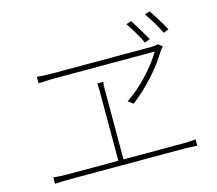

<svg xmlns="http://www.w3.org/2000/svg" viewBox="-111 -977 1222 1081"><g transform="rotate(-15 500.0 -437.0)"><path d="M892 -700 923 -712Q906 -744 884.5 -778.5Q863 -813 846 -837L817 -827Q835 -802 856 -767Q877 -732 892 -700ZM776 -674 807 -686Q799 -701 789 -717.5Q779 -734 769 -751Q759 -768 749 -783.5Q739 -799 731 -811L702 -801Q719 -776 740.5 -740Q762 -704 776 -674ZM233 -611H816Q799 -582 774.5 -550Q750 -518 721.5 -487.5Q693 -457 661 -429Q629 -401 596 -380L626 -358Q695 -412 753 -476.5Q811 -541 847 -602Q852 -610 857 -615.5Q862 -621 867 -628L844 -646Q838 -644 826 -642.5Q814 -641 803 -641H233Q207 -641 183.5 -642Q160 -643 138 -645V-608H155Q164 -608 173 -609Q187 -610 203.5 -610.5Q220 -611 233 -611ZM835 -70H489V-477Q489 -491 489.5 -500.5Q490 -510 492 -521H457Q458 -510 458.5 -499Q459 -488 459 -477V-70H161Q141 -70 121.5 -71Q102 -72 81 -74V-37Q125 -40 161 -40H835Q848 -40 869 -39.5Q890 -39 910 -37V-74Q890 -72 872.5 -71Q855 -70 835 -70Z"/></g></svg>

Font: Spoqa Han Sans Neo Thin
Style: Regular
Weight: 100
Designer: [Spoqa Han Sans Neo] Dong-huui Kim  Younghwa Kang  Yujin Lee  [Noto Sans] Ryoko NISHIZUKA  (kana & ideographs); Paul D. 
Foundry: Spoqa (http://www.spoqa-han-sans.com)
Version: Version 1.100;hotconv 1.0.109;makeotfexe 2.5.65596